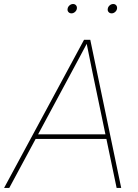

<svg xmlns="http://www.w3.org/2000/svg" viewBox="-44 -923 679 943"><path d="M-23.9 0 368.7 -727.5H399.4L551.3 0H528.8L411.1 -563.5Q403.3 -602.5 395.3 -641.6Q387.2 -680.7 379.4 -719.7H388.2Q367.2 -680.7 346.7 -641.6Q326.2 -602.5 304.7 -563.5L1.5 0ZM123 -240.7 127 -263.2H487.3L483.4 -240.7ZM504.4 -857.4Q494.6 -857.4 489 -864.3Q483.4 -871.1 485.4 -880.4Q486.8 -889.6 494.6 -896.5Q502.4 -903.3 512.2 -903.3Q521.5 -903.3 526.9 -896.7Q532.2 -890.1 530.8 -880.4Q529.3 -871.1 521.5 -864.3Q513.7 -857.4 504.4 -857.4ZM307.1 -857.4Q297.4 -857.4 291.7 -864.3Q286.1 -871.1 288.1 -880.4Q289.6 -889.6 297.4 -896.5Q305.2 -903.3 314.9 -903.3Q324.2 -903.3 329.6 -896.7Q335 -890.1 333.5 -880.4Q332 -871.1 324.2 -864.3Q316.4 -857.4 307.1 -857.4Z"/></svg>

Font: Inter 24pt Thin
Style: Italic
Weight: 250
Italic angle: -9.3988°
Version: Version 4.001;git-66647c0bb